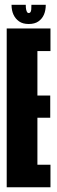

<svg xmlns="http://www.w3.org/2000/svg" viewBox="-20 -796 242 816"><path d="M8.5 0H194.5V-96H139V-295.5H193.5V-390H139V-579H194.5V-675H8.5ZM102 -694Q127.5 -694 143.2 -705Q159 -716 166.8 -734Q174.5 -752 174.5 -775.5H113.5Q113.5 -763 112.8 -755.2Q112 -747.5 109.2 -744Q106.5 -740.5 102 -740.5Q98 -740.5 95.5 -744Q93 -747.5 91.2 -755Q89.5 -762.5 89.5 -775.5H29Q29 -752 37.2 -734Q45.5 -716 61.2 -705Q77 -694 102 -694Z"/></svg>

Font: Anybody UltraCondensed
Style: Bold
Weight: 700
Width: 1
Version: Version 1.113;gftools[0.9.25]